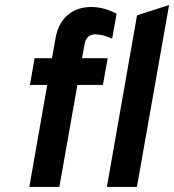

<svg xmlns="http://www.w3.org/2000/svg" viewBox="-20 -742 691 762"><path d="M96.4 0 167.4 -405H98.8L117.2 -511H186.4L200.6 -591.6Q210.9 -649.8 248.4 -682Q285.8 -714.2 342.4 -714.2Q367.1 -714.2 393.1 -707.4Q419.2 -700.6 442.8 -687.4L425 -588.4Q405.5 -597.5 389.4 -601.5Q373.3 -605.6 358 -605.6Q340.6 -605.6 330 -596Q319.3 -586.5 315.6 -566.6L305.6 -511H407.4L388.4 -405H287.2L215.6 0ZM404.2 0 523.8 -681.2 651 -722 523.4 0Z"/></svg>

Font: Overpass
Style: Italic
Weight: 400
Italic angle: -10°
Designer: Delve Withrington, Dave Bailey, Thomas Jockin
Foundry: Delve Fonts LLC
Version: Version 4.000